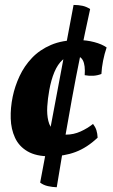

<svg xmlns="http://www.w3.org/2000/svg" viewBox="-20 -631 461 786"><path d="M184.5 9Q127.5 9 92.6 -11.5Q57.7 -31.9 41.5 -67.1Q25.2 -102.3 23.9 -145.8Q22.5 -189.3 32 -235.4Q40.9 -278.2 60.1 -319.4Q79.3 -360.6 110.9 -393.9Q142.6 -427.3 188.9 -447.1Q235.3 -467 299.5 -467Q334.3 -467 365.9 -458.6Q397.4 -450.3 416.5 -436.7Q407.5 -410.2 402 -382.4Q396.5 -354.7 395.1 -328.2Q364.6 -316.1 326.7 -323.2Q329.7 -363.8 319.3 -383.8Q308.9 -403.9 281.9 -403.9Q256.3 -403.9 236.2 -385.9Q216.1 -368 202.6 -335.8Q189.1 -303.5 181.6 -261Q175.5 -227.4 173.5 -194.9Q171.5 -162.4 177.8 -136.3Q184.1 -110.1 201.4 -95Q218.7 -79.8 250.2 -79.8Q281.3 -79.8 309.8 -92.7Q338.3 -105.6 360.8 -123.7Q370.3 -111.4 374.6 -98.2Q378.8 -84.9 379.7 -67.5Q336.5 -26.5 289.3 -8.8Q242.1 9 184.5 9ZM212.3 135.5Q194.6 135 176.3 131Q158.1 127 144.4 116.5L281.2 -610.8Q300.9 -610.8 317.3 -607.3Q333.7 -603.9 349 -593.9Q327.6 -496.2 309.2 -405.7Q290.7 -315.2 274.7 -227.5Q258.7 -139.9 243.2 -50.1Q227.7 39.7 212.3 135.5Z"/></svg>

Font: Vollkorn
Style: Italic
Weight: 400
Italic angle: -11°
Designer: Friedrich Althausen
Foundry: Friedrich Althausen
Version: Version 5.001